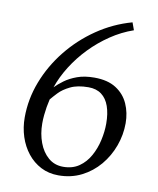

<svg xmlns="http://www.w3.org/2000/svg" viewBox="-86 -834 749 912"><g transform="rotate(10 288.0 -378.5)"><path d="M258 10Q211 10 173.2 -9.5Q135.5 -29 108.5 -63Q81.5 -97 67.2 -141Q53 -185 53 -233.5Q53 -322 85.5 -406.5Q118 -491 176 -563.5Q234 -636 311.5 -689Q389 -742 479 -767L492 -731Q434.5 -711 383 -676.2Q331.5 -641.5 288.2 -596.8Q245 -552 213 -501.2Q181 -450.5 163 -398Q179.5 -415 204.2 -433.2Q229 -451.5 264 -464.2Q299 -477 347 -477Q411 -477 451.5 -451Q492 -425 511 -382.2Q530 -339.5 530 -289Q530 -233 510.5 -179.5Q491 -126 455 -83.2Q419 -40.5 369 -15.2Q319 10 258 10ZM273 -34Q318 -34 349.8 -56Q381.5 -78 401.2 -113.8Q421 -149.5 430.2 -191Q439.5 -232.5 439.5 -271Q439.5 -319.5 427.2 -354.5Q415 -389.5 390 -408.2Q365 -427 327 -427Q274 -427 239.8 -410.2Q205.5 -393.5 185.5 -372.2Q165.5 -351 155 -338Q150.5 -319.5 147.2 -300Q144 -280.5 142 -260.5Q140 -240.5 140 -220Q140 -170 155.8 -127.8Q171.5 -85.5 201.2 -59.8Q231 -34 273 -34Z"/></g></svg>

Font: Merriweather Light 18pt Light
Style: Italic
Weight: 300
Italic angle: -7.8°
Version: Version 2.101